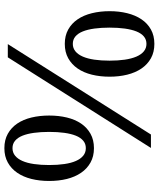

<svg xmlns="http://www.w3.org/2000/svg" viewBox="58 -786 743 900"><g transform="rotate(-90 430.0 -335.5)"><path d="M262.2 -477.1Q262.2 -516.6 257.8 -548.3Q253.4 -580.1 244.4 -602.3Q235.4 -624.5 220.9 -636.7Q206.5 -648.9 186 -648.9Q165.5 -648.9 150.6 -636.7Q135.7 -624.5 126 -602.3Q116.2 -580.1 111.6 -548.3Q106.9 -516.6 106.9 -477.1Q106.9 -437.5 111.6 -405.8Q116.2 -374 126 -351.8Q135.7 -329.6 150.6 -317.4Q165.5 -305.2 186 -305.2Q206.5 -305.2 220.9 -317.4Q235.4 -329.6 244.4 -351.8Q253.4 -374 257.8 -405.8Q262.2 -437.5 262.2 -477.1ZM751 -193.8Q751 -233.4 746.6 -265.1Q742.2 -296.9 733.2 -319.3Q724.1 -341.8 709.7 -354Q695.3 -366.2 674.8 -366.2Q654.8 -366.2 639.9 -354Q625 -341.8 615.2 -319.3Q605.5 -296.9 600.8 -265.1Q596.2 -233.4 596.2 -193.8Q596.2 -154.3 600.8 -122.6Q605.5 -90.8 615.2 -68.1Q625 -45.4 639.9 -33.2Q654.8 -21 674.8 -21Q695.3 -21 709.7 -33.2Q724.1 -45.4 733.2 -68.1Q742.2 -90.8 746.6 -122.6Q751 -154.3 751 -193.8ZM338.9 -477.1Q338.9 -432.1 329.6 -393.8Q320.3 -355.5 301.3 -327.4Q282.2 -299.3 253.4 -283.2Q224.6 -267.1 186 -267.1Q147.5 -267.1 118.7 -283.2Q89.8 -299.3 70.6 -327.4Q51.3 -355.5 41.7 -393.8Q32.2 -432.1 32.2 -477.1Q32.2 -521.5 41.7 -560.1Q51.3 -598.6 70.6 -626.7Q89.8 -654.8 118.7 -670.9Q147.5 -687 186 -687Q224.6 -687 253.4 -670.9Q282.2 -654.8 301.3 -626.7Q320.3 -598.6 329.6 -560.1Q338.9 -521.5 338.9 -477.1ZM250 0H187L611.8 -670.9H673.8ZM828.1 -193.8Q828.1 -149.4 818.6 -111.1Q809.1 -72.8 790 -44.4Q771 -16.1 742.2 0Q713.4 16.1 674.8 16.1Q636.2 16.1 607.4 0Q578.6 -16.1 559.3 -44.4Q540 -72.8 530.5 -111.1Q521 -149.4 521 -193.8Q521 -238.3 530.5 -276.9Q540 -315.4 559.3 -343.5Q578.6 -371.6 607.4 -387.7Q636.2 -403.8 674.8 -403.8Q713.4 -403.8 742.2 -387.7Q771 -371.6 790 -343.5Q809.1 -315.4 818.6 -276.9Q828.1 -238.3 828.1 -193.8Z"/></g></svg>

Font: BabelStone Ogham
Style: Italic
Weight: 400
Italic angle: -30°
Designer: Andrew West
Foundry: BabelStone
Version: Version 2.02 March 14, 2022